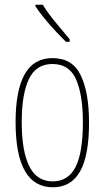

<svg xmlns="http://www.w3.org/2000/svg" viewBox="-20 -783 443 813"><path d="M357 -264Q357 -124 319 -57Q281 10 204 10Q46 10 46 -266Q46 -400 84.5 -468.5Q123 -537 202 -537Q287 -537 322 -464Q357 -391 357 -264ZM72 -266Q72 -143 104 -79Q136 -15 203 -15Q269 -15 300 -76Q331 -137 331 -265Q331 -380 302.5 -446Q274 -512 202 -512Q133 -512 102.5 -448.5Q72 -385 72 -266ZM161 -763Q187 -722 216.5 -687Q246 -652 275 -617V-606H259Q240 -625 216 -650.5Q192 -676 169.5 -703.5Q147 -731 130 -756V-763Z"/></svg>

Font: Noto Sans Gurmukhi ExtraCondensed Thin
Style: Regular
Weight: 100
Width: 2
Designer: Jelle Bosma - Monotype Design Team
Foundry: Monotype Imaging Inc.
Version: Version 2.004; ttfautohint (v1.8.4.7-5d5b)